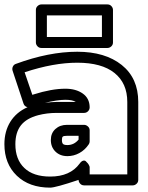

<svg xmlns="http://www.w3.org/2000/svg" viewBox="-40 -817 673 872"><path d="M-20 -162.1Q-20 -220.7 7.1 -264.2Q34.2 -307.6 85 -330.1Q71.3 -333.5 66.9 -346.2L17.1 -496.1Q14.2 -505.9 18.6 -514.9Q22.9 -523.9 32.2 -526.9Q181.6 -582 311 -582Q437.5 -582 512.7 -522Q587.9 -461.9 587.9 -354V0Q587.9 10.7 580.1 17.8Q572.3 24.9 563 24.9H341.8Q331.1 24.9 324 17.1Q316.9 9.3 316.9 0Q211.9 35.2 188 35.2Q92.8 35.2 36.4 -19Q-20 -73.2 -20 -162.1ZM29.8 -162.1Q29.8 -92.8 70.6 -54Q111.3 -15.1 188 -15.1Q278.8 -15.1 321.8 -74.2Q329.1 -84.5 336.7 -86.9Q344.2 -89.4 349.4 -85Q354.5 -80.6 358.9 -75Q363.3 -69.3 365.2 -64.5L367.2 -59.1V-24.9H538.1V-354Q538.1 -439 480 -485.6Q421.9 -532.2 311 -532.2Q203.1 -532.2 71.8 -488.8L106.9 -386.2Q108.9 -386.2 112.8 -388.2Q194.8 -414.1 256.8 -414.1Q304.7 -414.1 335.7 -392.3Q366.7 -370.6 367.2 -330.1Q367.2 -318.8 359.6 -311.5Q352.1 -304.2 341.8 -304.2H216.8Q173.8 -304.2 133.8 -293.9Q80.1 -279.8 54.9 -247.6Q29.8 -215.3 29.8 -162.1ZM123 -624V-772Q123 -782.7 130.9 -789.8Q138.7 -796.9 147.9 -796.9H448.2Q459 -796.9 466.1 -789.1Q473.1 -781.2 473.1 -772V-624Q473.1 -613.3 465.3 -606.2Q457.5 -599.1 448.2 -599.1H147.9Q137.2 -599.1 130.1 -606.9Q123 -614.7 123 -624ZM164.1 -350.1Q198.2 -354 216.8 -354H304.2Q289.6 -363.8 256.8 -363.8Q221.7 -363.8 164.1 -350.1ZM172.9 -648.9H422.9V-747.1H172.9ZM190.9 -181.2Q190.9 -212.4 211.7 -231.2Q232.4 -250 264.2 -250H341.8Q351.1 -250 359.1 -242.9Q367.2 -235.8 367.2 -225.1V-174.8Q367.2 -167 362.8 -161.1Q345.7 -135.7 320.3 -121.8Q294.9 -107.9 266.1 -107.9Q232.9 -107.9 211.9 -128.4Q190.9 -148.9 190.9 -181.2ZM241.2 -181.2Q241.2 -168 246.3 -163.1Q251.5 -158.2 266.1 -158.2Q296.4 -158.2 316.9 -183.1V-200.2H264.2Q249 -200.2 245.1 -196.5Q241.2 -192.9 241.2 -181.2Z"/></svg>

Font: Trueno Black Outline
Style: Regular
Weight: 900
Width: 6
Designer: Julieta Ulanovsky
Foundry: Julieta Ulanovsky
Version: Version 3.001b | FøM Fix